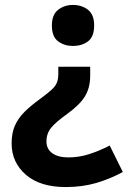

<svg xmlns="http://www.w3.org/2000/svg" viewBox="-20 -565 517 777"><path d="M345 -259Q345 -210 324 -175.5Q303 -141 252 -104Q207 -72 187.5 -48.5Q168 -25 168 7Q168 38 191.5 55Q215 72 257 72Q299 72 340 59Q381 46 424 24L477 131Q428 158 371 175Q314 192 246 192Q142 192 84.5 142Q27 92 27 15Q27 -26 40 -56Q53 -86 79 -112Q105 -138 144 -166Q174 -188 189.5 -202.5Q205 -217 210.5 -231.5Q216 -246 216 -266V-295H345ZM361 -462Q361 -416 336 -397.5Q311 -379 275 -379Q241 -379 215.5 -397.5Q190 -416 190 -462Q190 -506 215.5 -525.5Q241 -545 275 -545Q311 -545 336 -525.5Q361 -506 361 -462Z"/></svg>

Font: Noto Sans Kannada
Style: Bold
Weight: 700
Designer: Jelle Bosma - Monotype Design Team
Foundry: Monotype Imaging Inc.
Version: Version 2.005; ttfautohint (v1.8.4.7-5d5b)